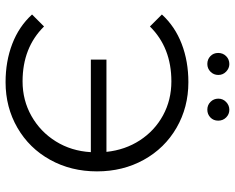

<svg xmlns="http://www.w3.org/2000/svg" viewBox="-97 -740 843 689"><g transform="rotate(90 324.5 -395.5)"><path d="M275 6Q200 6 137.5 -18Q75 -42 32 -89L75 -132Q151 -55 272 -55Q340 -55 396.5 -87Q453 -119 487.5 -174.5Q522 -230 526 -300H194V-356H525Q518 -423 483.5 -476Q449 -529 394 -559Q339 -589 272 -589Q151 -589 75 -512L32 -555Q75 -602 137.5 -626Q200 -650 275 -650Q365 -650 438.5 -607.5Q512 -565 553.5 -490Q595 -415 595 -322Q595 -229 553.5 -154Q512 -79 438.5 -36.5Q365 6 275 6ZM170 -757Q170 -774 181.5 -785.5Q193 -797 210 -797Q225 -797 237 -785.5Q249 -774 249 -757.5Q249 -741 237.5 -729.5Q226 -718 209.5 -718Q193 -718 181.5 -729Q170 -740 170 -757ZM374 -797Q390 -797 401.5 -785.5Q413 -774 413 -757Q413 -740 401.5 -729Q390 -718 373.5 -718Q357 -718 345.5 -729.5Q334 -741 334 -757.5Q334 -774 346 -785.5Q358 -797 374 -797Z"/></g></svg>

Font: Montserrat Ace
Style: Regular
Weight: 400
Designer: Julieta Ulanovsky
Foundry: Julieta Ulanovsky
Version: Version 1